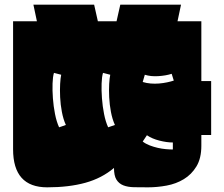

<svg xmlns="http://www.w3.org/2000/svg" viewBox="-20 -757 960 822"><path d="M842 -133Q842 -79 821 -44.5Q800 -10 767 10Q734 30 693.5 37.5Q653 45 614 45Q581 45 554 44.5Q527 44 508 36.5Q489 29 478.5 12Q468 -5 468 -38Q416 6 345.5 25.5Q275 45 182 45Q36 45 36 -118V-666H138L123 -737H383L399 -666H479L495 -737H755L740 -666H842V-410H884V-179H842ZM242 -437 211 -445Q206 -429 205 -399.5Q204 -370 206.5 -336Q209 -302 215.5 -269Q222 -236 233 -212L262 -222Q251 -246 245 -277.5Q239 -309 237.5 -340.5Q236 -372 237.5 -398Q239 -424 242 -437ZM452 -437 421 -445Q416 -429 415 -399.5Q414 -370 416.5 -336Q419 -302 425.5 -269Q432 -236 443 -212L472 -222Q461 -246 455 -277.5Q449 -309 447.5 -340.5Q446 -372 447.5 -398Q449 -424 452 -437ZM600 -437 591 -406Q607 -401 625 -399.5Q643 -398 661 -399.5Q679 -401 695.5 -404.5Q712 -408 724 -412L715 -441Q690 -433 657.5 -431Q625 -429 600 -437ZM609 -178 591 -151Q604 -141 621 -134.5Q638 -128 655.5 -124Q673 -120 690 -118.5Q707 -117 720 -117V-147Q694 -147 662.5 -155Q631 -163 609 -178Z"/></svg>

Font: ChangwonDangamAsac Bold
Style: Regular
Weight: 700
Designer: Choi Chi-young, Lee Youngbeen, Kim Jungjin, Yoon Jihee, Han Dohee
Foundry: YoonDesign Inc.
Version: Version 1.010;Build 20210623